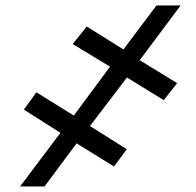

<svg xmlns="http://www.w3.org/2000/svg" viewBox="-20 -675 708 695"><path d="M439.5 -394.5 305.7 -218.8 439 -134.8 392.6 -72.3 257.3 -156.2 141.1 0H52.7L198.7 -194.3L66.4 -278.3L111.8 -340.8L247.1 -256.8L378.4 -433.6L243.2 -515.6L293.9 -579.1L426.8 -496.1L546.4 -655.3H633.8L485.8 -457L621.1 -374L572.8 -312.5Z"/></svg>

Font: Inter 28pt ExtraBold
Style: Italic
Weight: 800
Italic angle: -9.3988°
Designer: Rasmus Andersson
Foundry: rsms
Version: Version 4.001;git-66647c0bb